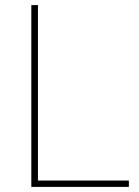

<svg xmlns="http://www.w3.org/2000/svg" viewBox="-20 -734 546 754"><path d="M103 0H486V-25H129V-714H103Z"/></svg>

Font: Noto Sans Thai Looped Thin
Style: Regular
Weight: 100
Designer: Sasikarn Vongin, Ben Mitchell
Foundry: The Fontpad Ltd
Version: Version 1.001